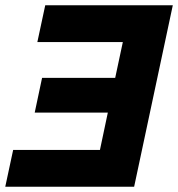

<svg xmlns="http://www.w3.org/2000/svg" viewBox="-27 -710 677 730"><path d="M483 0H-7L23 -140H353L383 -282H105L133 -414H411L440 -550H115L145 -690H630Z"/></svg>

Font: Radio Canada
Style: Italic
Weight: 400
Italic angle: -12°
Designer: Charles Daoud, Etienne Aubert Bonn, Alexandre Saumier Demers, Jacques Le Bailly
Foundry: Radio-Canada
Version: Version 2.104;gftools[0.9.28.dev5+ged2979d]